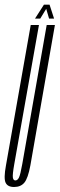

<svg xmlns="http://www.w3.org/2000/svg" viewBox="-44 -780 251 806"><path d="M15 5Q43 5 58.2 -13.2Q73.5 -31.5 83.5 -85.5L186.5 -675H152L49.5 -91.5Q41.5 -46.5 35.5 -34.5Q29.5 -22.5 20.5 -22.5Q12 -22.5 10 -34.5Q8 -46.5 16 -91.5L119.5 -675H85L-19 -85.5Q-29 -31.5 -20.5 -13.2Q-12 5 15 5ZM103 -702H125L150 -743L162 -702H183L164 -760.5H140.5Z"/></svg>

Font: Anybody UltraCondensed ExtraLight
Style: Italic
Weight: 250
Width: 1
Italic angle: -10°
Version: Version 1.113;gftools[0.9.25]